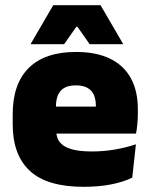

<svg xmlns="http://www.w3.org/2000/svg" viewBox="-20 -708 580 741"><path d="M303 13Q161.5 13 95.2 -48.5Q29 -110 29 -228.5V-267Q29 -384.5 91.2 -446Q153.5 -507.5 273 -507.5Q352.5 -507.5 405.5 -481.2Q458.5 -455 485.2 -405.8Q512 -356.5 512 -287V-271.5Q512 -251.5 510.2 -230.8Q508.5 -210 505 -192.5H346.5Q348.5 -223 349.2 -250Q350 -277 350 -298.5Q350 -324.5 342 -342.2Q334 -360 317 -369.2Q300 -378.5 273 -378.5Q232.5 -378.5 214.2 -357.5Q196 -336.5 196 -298V-253.5L197 -234.5V-203.5Q197 -188 202.5 -173.5Q208 -159 222.8 -147.8Q237.5 -136.5 264.8 -130Q292 -123.5 335.5 -123.5Q380 -123.5 422.5 -130.8Q465 -138 504.5 -151L490.5 -22.5Q456 -5.5 408.2 3.8Q360.5 13 303 13ZM122.5 -192.5V-296.5H469.5V-192.5ZM185.5 -688H368L454.5 -539.5V-537.5H326L279 -604.5H274.5L227.5 -537.5H99V-539.5Z"/></svg>

Font: Anek Gujarati Medium ExtraBold
Style: Regular
Weight: 800
Version: Version 1.003